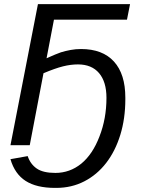

<svg xmlns="http://www.w3.org/2000/svg" viewBox="-20 -708 685 936"><path d="M591 -224Q591 -130 566.5 -50.5Q542 29 497.5 86.5Q453 144 391 176Q329 208 254 208H248Q158 208 105 174Q52 140 31 68L115 53Q128 92 159 113.5Q190 135 250 135Q320 135 376 90Q432 44 465 -43Q499 -130 499 -231Q499 -309 463 -351.5Q427 -394 360 -394Q325 -394 287 -384.5Q249 -375 192 -351L125 0H31L165 -688H614L599 -612H243L207 -424Q231 -435 248.5 -442Q266 -449 277 -453Q300 -460 324.5 -464.5Q349 -469 375 -469Q480 -469 535.5 -408Q591 -347 591 -232Z"/></svg>

Font: Libra Sans Modern
Style: Italic
Weight: 400
Italic angle: -12°
Foundry: Stefan Peev, Context Ltd
Version: Version 1.000